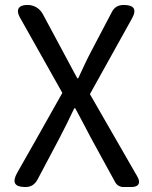

<svg xmlns="http://www.w3.org/2000/svg" viewBox="-20 -753 613 773"><path d="M124 -189 49 -57C28 -19 38 0 82 0C105 0 120 -10 131 -30L220 -198C239 -235 258 -272 279 -317H283C307 -272 327 -235 346 -198L444 -19C451 -7 463 0 477 0H506H509C538 0 548 -16 533 -42L342 -374L511 -678C532 -715 520 -733 478 -733C456 -733 440 -724 430 -704L347 -546C329 -512 315 -481 295 -438H291C267 -481 252 -512 233 -546L152 -697C140 -719 117 -733 92 -733H89C54 -733 43 -713 60 -683L231 -379Z"/></svg>

Font: GenSenRounded2 TW R
Style: Regular
Weight: 400
Version: Version 2.100;PS 2.1;hotconv 16.6.51;makeotf.lib2.5.65220 DE